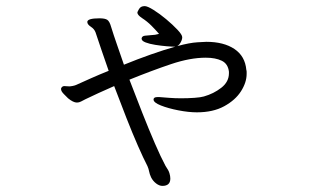

<svg xmlns="http://www.w3.org/2000/svg" viewBox="-20 -545 1040 629"><path d="M730 -310Q727 -336 706.5 -346Q686 -356 654 -356Q603 -356 540.5 -335Q478 -314 404 -284Q425 -229 446.5 -174.5Q468 -120 487.5 -75Q507 -30 522 -2Q524 2 528.5 8.5Q533 15 535 22Q538 32 538 40Q538 64 512 64Q502 64 491.5 56Q481 48 475 36Q470 25 468.5 16.5Q467 8 463 -1Q450 -26 432 -67Q414 -108 394 -159Q374 -210 354 -263Q327 -251 302.5 -240Q278 -229 260 -220Q252 -216 245.5 -212.5Q239 -209 232 -209Q220 -209 203 -223Q199 -227 189.5 -236.5Q180 -246 180 -253V-255Q183 -263 191 -263Q194 -263 198 -262.5Q202 -262 207 -262Q211 -262 218.5 -263.5Q226 -265 230 -267Q252 -277 279 -289Q306 -301 336 -313Q324 -347 313 -379.5Q302 -412 293 -439Q289 -450 277.5 -457.5Q266 -465 266 -473Q266 -485 306 -485Q324 -485 331.5 -480Q339 -475 344 -457Q352 -431 363 -399.5Q374 -368 386 -333Q430 -351 474 -366.5Q518 -382 554 -392Q544 -392 526 -393.5Q508 -395 489 -398Q470 -401 457 -406Q444 -411 444 -418V-420Q446 -427 454.5 -428Q463 -429 476 -430Q487 -430 501 -434Q490 -447 476 -461Q462 -475 445 -486Q430 -496 430 -504Q430 -506 435.5 -515.5Q441 -525 454 -525Q463 -525 483 -512.5Q503 -500 524.5 -482Q546 -464 561.5 -447.5Q577 -431 577 -423Q577 -414 570 -403Q566 -397 561 -394Q601 -405 627.5 -406.5Q654 -408 656 -408Q713 -408 748 -384.5Q783 -361 787 -316Q788 -313 788 -309.5Q788 -306 788 -303Q788 -275 769.5 -246Q751 -217 714.5 -197Q678 -177 625 -177Q598 -177 564.5 -183.5Q531 -190 507 -199.5Q483 -209 483 -219Q483 -227 496 -227H502Q515 -226 534 -224.5Q553 -223 573 -223Q596 -223 617 -224.5Q638 -226 648 -229Q680 -238 705 -257.5Q730 -277 730 -305Z"/></svg>

Font: Moon Stars Kai T
Style: Regular
Weight: 400
Designer: GuiWonder
Version: Version 1.101